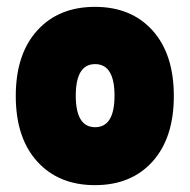

<svg xmlns="http://www.w3.org/2000/svg" viewBox="-20 -530 553 560"><path d="M88.5 -59Q26 -128 26 -250Q26 -372 88.5 -441Q151 -510 257 -510Q363 -510 425 -441Q487 -372 487 -250Q487 -128 425 -59Q363 10 257 10Q151 10 88.5 -59ZM257.5 -343Q201 -343 201 -251Q201 -159 257.5 -159Q314 -159 314 -251Q314 -343 257.5 -343Z"/></svg>

Font: Lilita One
Style: Regular
Weight: 400
Designer: Juan Montoreano
Foundry: Juan Montoreano
Version: Version 1.002